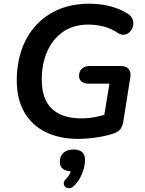

<svg xmlns="http://www.w3.org/2000/svg" viewBox="-20 -735 776 1030"><path d="M398 10Q300 10 226 -26Q152 -62 111 -132Q70 -202 70 -303Q70 -393 96 -468Q122 -543 172.5 -598.5Q223 -654 295 -684.5Q367 -715 460 -715Q520 -715 573 -701Q626 -687 666 -661Q686 -648 692 -630Q698 -612 693.5 -594.5Q689 -577 677 -564.5Q665 -552 648 -549Q631 -546 611 -559Q577 -582 537 -592.5Q497 -603 453 -603Q374 -603 318.5 -564.5Q263 -526 233.5 -459.5Q204 -393 204 -308Q204 -202 259 -151Q314 -100 416 -100Q456 -100 493 -107.5Q530 -115 565 -127L532 -73L567 -286H458Q433 -286 418.5 -297Q404 -308 404 -327Q404 -353 420 -367Q436 -381 464 -381H627Q656 -381 670 -365Q684 -349 679 -320L641 -80Q637 -57 626 -42.5Q615 -28 593 -20Q552 -6 500 2Q448 10 398 10ZM377 262Q365 274 352 274.5Q339 275 330.5 268Q322 261 322 249Q322 237 335 224Q349 210 355.5 194.5Q362 179 364 163L365 184Q334 184 317.5 171Q301 158 301 133Q301 101 321.5 84Q342 67 375 67Q405 67 420.5 81Q436 95 436 123Q436 147 428.5 173Q421 199 408 222Q395 245 377 262Z"/></svg>

Font: Nunito ExtraLight
Style: Italic
Weight: 200
Italic angle: -9°
Designer: Vernon Adams
Foundry: Vernon Adams
Version: Version 3.602